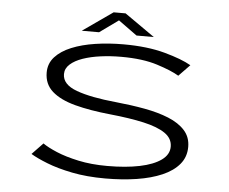

<svg xmlns="http://www.w3.org/2000/svg" viewBox="-58 -938 1216 1018"><g transform="rotate(5 550.0 -429.0)"><path d="M538 11Q439 11 360.5 -4.8Q282 -20.5 225.8 -42.8Q169.5 -65 137.5 -84.5L196 -145.5Q222 -127 271 -106.2Q320 -85.5 388.8 -70.8Q457.5 -56 542.5 -56Q641.5 -56 715 -71.2Q788.5 -86.5 829 -115.8Q869.5 -145 869.5 -187Q869.5 -231 829.2 -258.5Q789 -286 714.2 -302.8Q639.5 -319.5 535.5 -330Q426 -341 346.2 -362.2Q266.5 -383.5 223.2 -421.8Q180 -460 180 -522Q180 -570 211.5 -604.8Q243 -639.5 297.8 -662Q352.5 -684.5 423.5 -695.2Q494.5 -706 573 -706Q700.5 -706 793.5 -680.5Q886.5 -655 935.5 -626.5L876.5 -565.5Q837 -589.5 759.2 -614.2Q681.5 -639 567 -639Q510.5 -639 457.8 -632Q405 -625 363.2 -610.5Q321.5 -596 296.8 -573.8Q272 -551.5 272 -521.5Q272 -466 348.8 -438Q425.5 -410 560.5 -397Q641 -389 713.5 -375.8Q786 -362.5 842 -339.8Q898 -317 930 -281.5Q962 -246 962 -194Q962 -140.5 929.8 -101.8Q897.5 -63 839.8 -38Q782 -13 705 -1Q628 11 538 11ZM346 -758.5 506 -870.5H569.5L729.5 -758.5H637.5L538 -830.5L438 -758.5Z"/></g></svg>

Font: Trispace Expanded Light
Style: Regular
Weight: 300
Width: 7
Designer: Tyler Finck
Foundry: Etcetera Type Company
Version: Version 1.210; ttfautohint (v1.8.3)